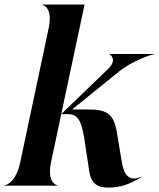

<svg xmlns="http://www.w3.org/2000/svg" viewBox="-42 -820 703 848"><path d="M-22.5 0H212V-1.5C209 -1.5 164 -12 183.5 -104L228.5 -316H257C301.5 -316 316.5 -288 329.5 -213L352 -65C360 -9 388 8.5 436.5 8.5C486.5 8.5 526 -3.5 583.5 -38L583 -39.5C530 -17.5 505.5 -41 494.5 -113L474.5 -234C461 -315.5 432 -336.5 350 -336.5H276.5L483.5 -504C542.5 -551.5 627.5 -580.5 640.5 -580.5V-581.5H440.5V-580.5C441 -580.5 481 -559 434.5 -514.5L228.5 -316L331.5 -800H144.5V-798.5C147.5 -798.5 192.5 -788 173 -696L47.5 -104C28 -12 -16.5 -1.5 -22.5 -1.5Z"/></svg>

Font: Beautique Display
Style: Bold
Weight: 700
Italic angle: -12°
Designer: Nhat-Quang Ngo
Version: Version 1.100;Glyphs 3.2.3 (3260)